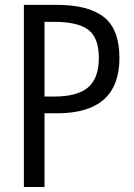

<svg xmlns="http://www.w3.org/2000/svg" viewBox="-20 -753 540 773"><path d="M76.2 0V-733.4H210Q335.9 -733.4 398.4 -684.1Q460.9 -634.8 460.9 -519.5Q460.9 -296.9 210 -296.9H159.2V0ZM159.2 -364.3H198.2Q292 -364.3 335 -401.4Q377.9 -438.5 377.9 -519.5Q377.9 -600.6 335.9 -632.8Q293.9 -665 198.2 -665H159.2Z"/></svg>

Font: GenEi Gothic M SemiLight
Style: Regular
Weight: 350
Designer: o_tamon (Modified); [Source Han Sans]
Ryoko NISHIZUKA  (kana & ideographs); Paul D. Hunt (Latin, Greek & Cyrillic); Wenl
Version: Version 1.1a;Original Version 1.004